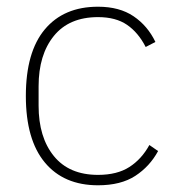

<svg xmlns="http://www.w3.org/2000/svg" viewBox="-20 -540 531 572"><path d="M272 12Q170 12 113.5 -56Q57 -124 57 -254Q57 -385 113.5 -452.5Q170 -520 272 -520Q336 -520 378 -491.5Q420 -463 443 -415L414 -400Q392 -443 358.5 -466Q325 -489 272 -489Q186 -489 140.5 -433Q95 -377 95 -283V-225Q95 -131 140.5 -75Q186 -19 272 -19Q329 -19 365.5 -42.5Q402 -66 425 -108L451 -90Q426 -44 383 -16Q340 12 272 12Z"/></svg>

Font: IBM Plex Sans KR ExtLt
Style: Regular
Weight: 200
Designer: Mike Abbink; Paul van der Laan; Pieter van Rosmalen; Wujin Sim; Chorong Kim; Dohee Lee;
Foundry: Sandoll Inc.
Version: Version 1.002